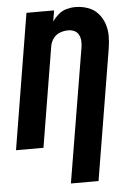

<svg xmlns="http://www.w3.org/2000/svg" viewBox="-62 -788 700 1038"><g transform="rotate(-5 288.0 -269.0)"><path d="M280 205H430L547 -502Q553 -537 553 -572Q553 -607 542 -639Q531 -671 509 -695.5Q487 -720 454.5 -731.5Q422 -743 387 -743Q363 -743 339 -736.5Q315 -730 295.5 -713.5Q276 -697 261 -676L271 -735H121L0 0H149L239 -545Q243 -567 257 -586Q271 -605 293 -613Q315 -621 337 -621Q355 -621 370.5 -614Q386 -607 394 -591.5Q402 -576 403 -558Q404 -540 401 -522Z"/></g></svg>

Font: Iosevka Sparkle Heavy
Style: Italic
Weight: 900
Italic angle: -9°
Designer: Belleve Invis
Foundry: Belleve Invis
Version: Version 4.5.0; ttfautohint (v1.8.3)